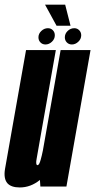

<svg xmlns="http://www.w3.org/2000/svg" viewBox="-49 -820 418 844"><path d="M128.5 0 126.5 -29Q86 4 38 4Q0 4 -16.5 -14.5Q-34 -35 -27 -77Q-12.5 -158 4.5 -255.5L65.5 -600H196.5L135.5 -256Q117 -150 112 -122Q107.5 -97.5 114 -94.5Q114.5 -94 116 -94Q123.5 -94 130 -118.5Q134.5 -134 139.5 -158.5L217.5 -600H349L243 0ZM151 -624.5Q137.5 -624.5 128.8 -633.5Q120 -642.5 120 -656Q120 -672 132.8 -684Q145.5 -696 161.5 -696Q175 -696 183.5 -687Q192 -678 192 -665Q192 -648.5 179.2 -636.5Q166.5 -624.5 151 -624.5ZM267 -624.5Q253.5 -624.5 244.8 -633.5Q236 -642.5 236 -656Q236 -672 248.5 -684Q261 -696 277.5 -696Q290.5 -696 299.2 -687Q308 -678 308 -665Q308 -648.5 295.2 -636.5Q282.5 -624.5 267 -624.5ZM199.5 -707 149 -799.5H237.5L261 -707Z"/></svg>

Font: Anybody UltraCondensed Regular
Style: Bold Italic
Weight: 700
Width: 1
Italic angle: -10°
Designer: Tyler Finck
Foundry: Etcetera Type Company
Version: Version 1.010; ttfautohint (v1.8.3) -l 8 -r 50 -G 200 -x 14 